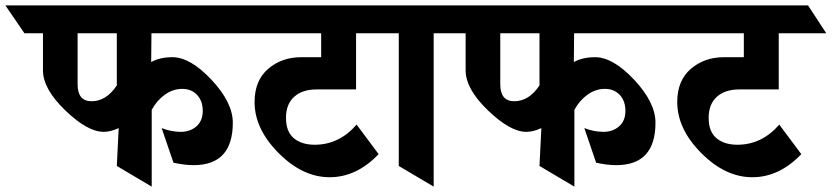

<svg xmlns="http://www.w3.org/2000/svg" viewBox="-111 -695 3097 715"><path d="M275 -204Q215 -204 132 -284Q49 -364 49 -433V-571H-20L-91 -675H804L876 -571H453L452 -464Q485 -482 531 -482Q598 -482 677 -397.5Q756 -313 756 -238Q756 -80 610 -80Q577 -80 535 -89L491 -218Q527 -204 562 -204Q597 -204 620.5 -224.5Q644 -245 644 -282Q644 -319 623 -341.5Q602 -364 567.5 -364Q533 -364 503 -342.5Q473 -321 454 -286V0L324 -77L331 -218Q301 -204 275 -204ZM230 -318Q285 -318 324 -377V-571H178V-381Q178 -318 230 -318Z M1215 -571V-362H1068Q1015 -362 984.5 -334.5Q954 -307 954 -256Q954 -205 983 -180.5Q1012 -156 1061 -156Q1152 -156 1217 -231L1299 -121Q1217 -35 1116.5 -35Q1016 -35 926.5 -125Q837 -215 837 -315Q837 -395 887.5 -438.5Q938 -482 1011 -482H1085V-571H764L696 -675H1324L1392 -571Z M1504 -571V0L1374 -77V-571H1280L1227 -675H1594L1647 -571Z M1849 -204Q1789 -204 1706 -284Q1623 -364 1623 -433V-571H1554L1483 -675H2378L2450 -571H2027L2026 -464Q2059 -482 2105 -482Q2172 -482 2251 -397.5Q2330 -313 2330 -238Q2330 -80 2184 -80Q2151 -80 2109 -89L2065 -218Q2101 -204 2136 -204Q2171 -204 2194.5 -224.5Q2218 -245 2218 -282Q2218 -319 2197 -341.5Q2176 -364 2141.5 -364Q2107 -364 2077 -342.5Q2047 -321 2028 -286V0L1898 -77L1905 -218Q1875 -204 1849 -204ZM1804 -318Q1859 -318 1898 -377V-571H1752V-381Q1752 -318 1804 -318Z M2789 -571V-362H2642Q2589 -362 2558.5 -334.5Q2528 -307 2528 -256Q2528 -205 2557 -180.5Q2586 -156 2635 -156Q2726 -156 2791 -231L2873 -121Q2791 -35 2690.5 -35Q2590 -35 2500.5 -125Q2411 -215 2411 -315Q2411 -395 2461.5 -438.5Q2512 -482 2585 -482H2659V-571H2338L2270 -675H2898L2966 -571Z"/></svg>

Font: Halant
Style: Bold
Weight: 700
Designer: Hitesh Malaviya (Devanagari), Satya Rajpurohit (Latin)
Foundry: Indian Type Foundry
Version: Version 1.101;PS 1.0;hotconv 1.0.78;makeotf.lib2.5.61930; tt